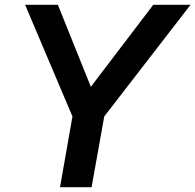

<svg xmlns="http://www.w3.org/2000/svg" viewBox="-20 -783 817 803"><path d="M363 0H231L283 -296L85 -763H222L360 -420L621 -763H777L416 -296Z"/></svg>

Font: Open Sauce One SemiBold Italic
Style: Regular
Weight: 600
Italic angle: -10°
Designer: Alfredo Marco Pradil
Foundry: Creative Sauce Fz LLC
Version: Version 1.477